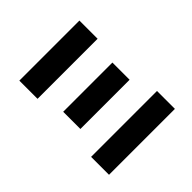

<svg xmlns="http://www.w3.org/2000/svg" viewBox="-178 -879 1049 1049"><g transform="rotate(-45 346.5 -355.0)"><path d="M92 0V-138.5H601.2V0ZM109.4 -569.6V-710.2H573.5V-569.6ZM158.4 -287.6V-420.5H538.7V-287.6Z"/></g></svg>

Font: Inter UI Extra Bold
Style: Regular
Weight: 800
Designer: Rasmus Andersson
Foundry: rsms
Version: 3.2;8d6f07862